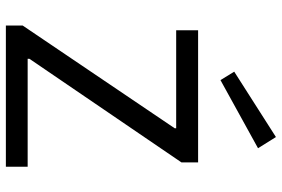

<svg xmlns="http://www.w3.org/2000/svg" viewBox="-173 -787 960 654"><g transform="rotate(90 307.0 -460.0)"><path d="M224.1 -777.8 446.8 -919.9 484.9 -858.9 252.9 -731ZM66.9 0V-57.1L417 -575.2V-580.1H83V-654.8H533.2V-598.1L180.2 -80.1V-74.2H547.9V0Z"/></g></svg>

Font: IntelOne Mono
Style: Regular
Weight: 400
Designer: Fred Shallcrass
Foundry: Frere-Jones Type LLC
Version: Version 1.200;hotconv 1.1.0;makeotfexe 2.6.0;FJTRelease1.2